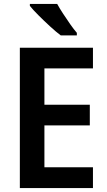

<svg xmlns="http://www.w3.org/2000/svg" viewBox="-20 -957 544 977"><path d="M453 0H81V-714H453V-609H206V-424H437V-319H206V-106H453ZM271 -937Q283 -915 301 -887.5Q319 -860 337.5 -833.5Q356 -807 371 -790V-777H289Q266 -794 235 -822.5Q204 -851 175.5 -879.5Q147 -908 132 -927V-937Z"/></svg>

Font: Noto Sans Khmer UI SemiCondensed SemiBold
Style: Regular
Weight: 600
Width: 4
Designer: Danh Hong and the Monotype Design Team
Foundry: Monotype Imaging Inc.
Version: Version 2.002; ttfautohint (v1.8.4.7-5d5b)